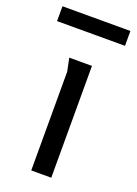

<svg xmlns="http://www.w3.org/2000/svg" viewBox="-165 -746 571 802"><g transform="rotate(20 120.0 -344.5)"><path d="M81 -439Q81 -440 78 -453.5Q75 -467 72.5 -480.5Q70 -494 69 -497H170V0H81ZM-31 -689H271V-623H-31Z"/></g></svg>

Font: Rosario Medium
Style: Regular
Weight: 500
Version: Version 1.201